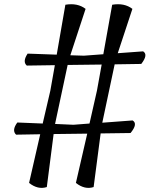

<svg xmlns="http://www.w3.org/2000/svg" viewBox="-20 -886 725 931"><path d="M665 -576 536 -574 476 -291 623 -302Q650 -286 613 -241L468 -239L434 21Q391 35 348 1L403 -238L240 -236L207 21Q164 35 121 1L175 -235L58 -233Q36 -254 64 -292L187 -287L224 -446L246 -570L110 -568Q88 -587 114 -626L255 -621L297 -863Q356 -873 395 -843L321 -618L387 -616L481 -623L524 -863Q583 -873 622 -843L551 -628L674 -637Q700 -621 665 -576ZM450 -446 473 -573 308 -571 247 -285 336 -281 414 -287Z"/></svg>

Font: Tillana
Style: Regular
Weight: 400
Designer: Lipi Raval (Devanagari, Latin), Jonny Pinhorn (Latin)
Foundry: Indian Type Foundry
Version: Version 2.003;PS 1.0;hotconv 1.0.79;makeotf.lib2.5.61930; tt